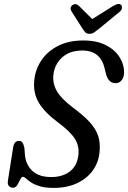

<svg xmlns="http://www.w3.org/2000/svg" viewBox="-20 -907 626 937"><path d="M242.5 10Q200.5 10 173.8 1.8Q147 -6.5 131.5 -17Q116 -27.5 107.2 -35.8Q98.5 -44 92 -44Q85 -44 78.8 -30.8Q72.5 -17.5 64.5 -4.2Q56.5 9 44 9Q30.5 9 23 0.2Q15.5 -8.5 19 -27.5L44 -187Q49.5 -219.5 72 -219.5Q84 -219.5 89.5 -211.5Q95 -203.5 99 -185L102 -148Q107.5 -100.5 139.2 -71.8Q171 -43 230.5 -43Q285 -43 320.8 -70.2Q356.5 -97.5 362.5 -150Q368 -194.5 345 -230.2Q322 -266 262 -310.5Q198.5 -357.5 170 -404.8Q141.5 -452 147 -512Q151.5 -566 181 -611Q210.5 -656 262.8 -682.8Q315 -709.5 387 -709.5Q451.5 -709.5 496 -687Q540.5 -664.5 563.2 -628.5Q586 -592.5 585.5 -551.5Q585 -530 573.8 -515.5Q562.5 -501 543.5 -501Q511.5 -501 498.5 -541.5L491.5 -569Q472.5 -660.5 382 -660.5Q320 -660.5 283 -626.5Q246 -592.5 240.5 -541.5Q236 -500 257.5 -462.5Q279 -425 336 -382Q389.5 -342.5 419 -309.5Q448.5 -276.5 459.2 -243Q470 -209.5 466 -167.5Q462 -116 433.5 -76Q405 -36 356.2 -13Q307.5 10 242.5 10ZM463.5 -767Q450 -756 439.8 -749Q429.5 -742 417 -742Q404 -742 397 -748.5Q390 -755 383 -767L329 -851.5Q318.5 -870.5 333.5 -882Q349.5 -893 365 -878.5L430 -814L533.5 -878.5Q560.5 -894.5 572 -882Q576 -877 575 -867.5Q574 -858 564 -849.5Z"/></svg>

Font: Fraunces 144pt S100
Style: Italic
Weight: 400
Italic angle: -16°
Version: Version 1.000; ttfautohint (v1.8.3)